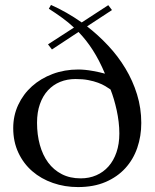

<svg xmlns="http://www.w3.org/2000/svg" viewBox="-20 -758 635 787"><path d="M283.2 -645Q259.8 -667 234.1 -685.5Q208.5 -704.1 180.2 -722.2L189 -737.8Q252.9 -709.5 314.9 -666L423.8 -736.8L439 -716.8L336.9 -649.9Q382.8 -614.3 423.3 -571Q463.9 -527.8 494.1 -477.5Q524.4 -427.2 541.7 -371.1Q559.1 -314.9 559.1 -253.9Q559.1 -199.7 542.7 -152.1Q526.4 -104.5 493.7 -68.6Q460.9 -32.7 412.6 -12Q364.3 8.8 299.8 8.8Q245.1 8.8 196.8 -8.1Q148.4 -24.9 112.3 -56.2Q76.2 -87.4 55.2 -132.3Q34.2 -177.2 34.2 -232.9Q34.2 -284.2 54.7 -328.1Q75.2 -372.1 111.1 -404.3Q147 -436.5 195.8 -454.8Q244.6 -473.1 300.8 -473.1Q313.5 -473.1 328.6 -471.7Q343.8 -470.2 358.6 -467.5Q373.5 -464.8 387 -461.9Q400.4 -459 410.2 -456.1Q387.2 -510.7 360.6 -552.2Q334 -593.8 301.8 -627L192.9 -555.2L176.8 -576.2ZM311 -26.9Q345.7 -26.9 374.8 -39.6Q403.8 -52.2 424.8 -75.9Q445.8 -99.6 457.5 -133.8Q469.2 -168 469.2 -210.9Q469.2 -234.4 466.3 -258.5Q463.4 -282.7 458.3 -306.2Q453.1 -329.6 446.8 -351.1Q440.4 -372.6 433.1 -391.1Q424.3 -397.5 411.6 -405Q398.9 -412.6 381.8 -418.9Q364.7 -425.3 342 -429.7Q319.3 -434.1 290 -434.1Q255.4 -434.1 226.6 -422.4Q197.8 -410.6 176.5 -387.7Q155.3 -364.7 143.6 -331.3Q131.8 -297.9 131.8 -254.9Q131.8 -206.1 143.3 -164.3Q154.8 -122.6 177.2 -92Q199.7 -61.5 233.2 -44.2Q266.6 -26.9 311 -26.9Z"/></svg>

Font: Marcellus
Style: Regular
Weight: 400
Designer: Astigmatic (AOETI)
Foundry: Astigmatic (AOETI)
Version: Version 1.000